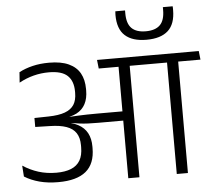

<svg xmlns="http://www.w3.org/2000/svg" viewBox="-58 -940 1121 1004"><g transform="rotate(-5 502.5 -438.0)"><path d="M888 0V-600.5H829.5V0ZM1005 -585 1000 -630.5H712L717.5 -585ZM750.5 -585 746 -630.5H466L471 -585ZM575 0H633.5V-601.5H575ZM28 -114 32 -56.5Q66.5 -35 110.5 -23.2Q154.5 -11.5 209 -11.5Q306 -11.5 354.2 -51.2Q402.5 -91 402.5 -173V-182Q402.5 -223 387 -252.2Q371.5 -281.5 339 -299Q306.5 -316.5 255 -322.5L254.5 -341.5Q302.5 -344 333.8 -360.2Q365 -376.5 380.2 -405.8Q395.5 -435 395.5 -476.5V-484.5Q395.5 -533 376.5 -567Q357.5 -601 317.5 -619.5Q277.5 -638 214.5 -638Q167.5 -638 128 -628.5Q88.5 -619 56.5 -602L52.5 -547.5Q90 -568 129 -578Q168 -588 209 -588Q277 -588 307 -559.5Q337 -531 337 -476.5V-469Q337 -431 321.8 -407Q306.5 -383 273.8 -371Q241 -359 187.5 -358L113.5 -356.5V-309.5L191 -307.5Q243.5 -306.5 277.2 -294.5Q311 -282.5 327.2 -257.8Q343.5 -233 343.5 -194V-183Q343.5 -140.5 327.8 -113.8Q312 -87 280.8 -74.2Q249.5 -61.5 204 -61.5Q153 -61.5 110 -75Q67 -88.5 28 -114ZM249.5 -346.5V-316.5L301.5 -307L302.5 -314Q325.5 -310 346.5 -307.2Q367.5 -304.5 390.8 -303.5Q414 -302.5 443.5 -302.5H597.5V-351H442.5Q412.5 -351 389 -350.5Q365.5 -350 343.5 -349Q321.5 -348 297 -346.5L296.5 -351.5ZM884.5 -875.5H833Q833 -874.5 833 -867.8Q833 -861 833 -860.5Q833 -806.5 808.2 -782Q783.5 -757.5 733.5 -757.5Q684 -757.5 659.2 -782Q634.5 -806.5 634.5 -860.5Q634.5 -861 634.5 -867.5Q634.5 -874 634.5 -875.5H583.5Q583 -868.5 582.8 -864.2Q582.5 -860 582.5 -856Q582.5 -782.5 621 -747.8Q659.5 -713 733.5 -713Q808.5 -713 846.8 -747.8Q885 -782.5 885 -856Q885 -860 885 -864.2Q885 -868.5 884.5 -875.5Z"/></g></svg>

Font: Anek Devanagari Light
Style: Regular
Weight: 300
Designer: Kailash Malviya (Devanagari) & Yesha Goshar (Latin)
Foundry: Ek Type
Version: Version 1.003